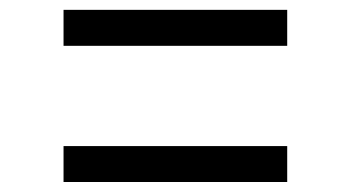

<svg xmlns="http://www.w3.org/2000/svg" viewBox="-20 -515 709 388"><path d="M560.4 -495.1V-422.4H108.4V-495.1ZM560.4 -219.8V-147.2H108.4V-219.8Z"/></svg>

Font: Merriweather Light
Style: Regular
Weight: 300
Designer: Eben Sorkin
Foundry: Eben Sorkin
Version: Version 2.100